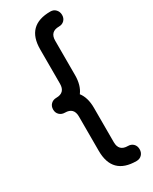

<svg xmlns="http://www.w3.org/2000/svg" viewBox="-255 -838 901 1129"><g transform="rotate(-30 195.5 -273.5)"><path d="M310 234Q147 234 147 71V-162Q147 -223 87 -223Q65 -223 50.5 -237Q36 -251 36 -273Q36 -296 50.5 -310Q65 -324 87 -324Q147 -324 147 -385V-618Q147 -781 310 -781Q332 -781 346 -766Q360 -751 360 -729Q360 -707 346 -693Q332 -679 310 -679Q249 -679 249 -618V-385Q249 -350 241 -322Q233 -294 217 -273Q249 -232 249 -162V71Q249 132 310 132Q332 132 346 146Q360 160 360 183Q360 205 346 219.5Q332 234 310 234Z"/></g></svg>

Font: Comfortaa
Style: Bold
Weight: 700
Designer: Johan Aakerlund
Foundry: Johan Aakerlund
Version: Version 3.104; ttfautohint (v1.8.1.43-b0c9)